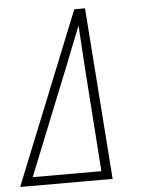

<svg xmlns="http://www.w3.org/2000/svg" viewBox="-57 -777 609 819"><g transform="rotate(-5 248.0 -367.5)"><path d="M-4 0 292 -735H338L356 -490L392 0ZM53 -37H347L315 -490Q312 -534 309.5 -577.5Q307 -621 304 -664Q287 -621 269.5 -577.5Q252 -534 235 -490Z"/></g></svg>

Font: Iosevka Extralight
Style: Italic
Weight: 200
Italic angle: -9°
Monospace: yes
Designer: Belleve Invis
Foundry: Belleve Invis
Version: Version 32.5.0; ttfautohint (v1.8.4)